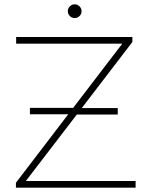

<svg xmlns="http://www.w3.org/2000/svg" viewBox="-20 -872 692 892"><path d="M610 -31V0H54V-23L297 -341H119V-371H320L548 -669H55V-700H595V-677L360 -370H527V-340H337L100 -31ZM295 -820Q295 -833 304.5 -842.5Q314 -852 327 -852Q340 -852 349.5 -842.5Q359 -833 359 -820Q359 -807 349.5 -797.5Q340 -788 327 -788Q314 -788 304.5 -797.5Q295 -807 295 -820Z"/></svg>

Font: Montserrat Alternates ExLight
Style: Regular
Weight: 275
Designer: Julieta Ulanovsky
Foundry: Julieta Ulanovsky
Version: Version 7.200